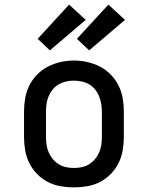

<svg xmlns="http://www.w3.org/2000/svg" viewBox="-20 -803 640 831"><path d="M300 8Q271 8 242 3Q213 -2 187 -15.5Q161 -29 140.5 -50Q120 -71 107 -97Q94 -123 89 -152Q84 -181 84 -210V-320Q84 -349 89 -378Q94 -407 107 -433Q120 -459 140.5 -480Q161 -501 187 -514.5Q213 -528 242 -534.5Q271 -541 300 -541Q329 -541 358 -534.5Q387 -528 413 -514.5Q439 -501 459.5 -480Q480 -459 493 -433Q506 -407 511 -378Q516 -349 516 -320V-210Q516 -181 511 -152Q506 -123 493 -97Q480 -71 459.5 -50Q439 -29 413 -15.5Q387 -2 358 3Q329 8 300 8ZM300 -76Q317 -76 334 -79.5Q351 -83 365.5 -92Q380 -101 391 -114Q402 -127 409 -143Q416 -159 418.5 -176Q421 -193 421 -210V-320Q421 -337 418 -354Q415 -371 408.5 -387Q402 -403 391 -416.5Q380 -430 365 -438.5Q350 -447 333 -450.5Q316 -454 298 -454Q281 -454 264.5 -450Q248 -446 233.5 -437.5Q219 -429 208 -415.5Q197 -402 190.5 -386.5Q184 -371 181.5 -354Q179 -337 179 -320V-210Q179 -193 181.5 -176Q184 -159 191 -143Q198 -127 209 -114Q220 -101 234.5 -92Q249 -83 266 -79.5Q283 -76 300 -76ZM366 -585 313 -635 449 -783 521 -717ZM196 -585 143 -635 279 -783 351 -717Z"/></svg>

Font: Iosevka Slab Medium Extended
Style: Regular
Weight: 500
Width: 7
Monospace: yes
Designer: Belleve Invis
Foundry: Belleve Invis
Version: Version 11.1.1; ttfautohint (v1.8.3)